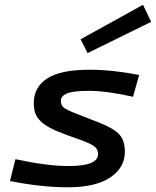

<svg xmlns="http://www.w3.org/2000/svg" viewBox="-20 -775 655 807"><path d="M318.8 -609.9 581.1 -754.9 615.2 -683.1 348.1 -551.8ZM504.9 -137.2Q504.9 -70.8 443.6 -29.3Q382.3 12.2 264.2 12.2Q153.3 12.2 22 -14.2L44.9 -106Q178.2 -77.1 269 -77.1Q392.1 -77.1 392.1 -127Q392.1 -146.5 379.2 -157.7Q366.2 -168.9 326.2 -184.1L259.8 -208Q216.8 -223.6 190.2 -237.8Q163.6 -252 148.2 -268.3Q132.8 -284.7 127.4 -301.8Q122.1 -318.8 122.1 -342.8Q122.1 -408.7 178.5 -445.3Q234.9 -481.9 355 -481.9Q451.7 -481.9 564.9 -460L539.1 -368.2Q430.2 -393.1 352.1 -393.1Q287.6 -393.1 261.7 -382.3Q235.8 -371.6 235.8 -351.1Q235.8 -332.5 247.6 -323Q259.3 -313.5 298.8 -297.9L362.8 -272.9Q449.7 -241.2 477.3 -214.4Q504.9 -187.5 504.9 -137.2Z"/></svg>

Font: IntelOne Mono Medium
Style: Italic
Weight: 500
Italic angle: -16°
Designer: Fred Shallcrass
Foundry: Frere-Jones Type LLC
Version: Version 1.200;hotconv 1.1.0;makeotfexe 2.6.0;FJTRelease1.2